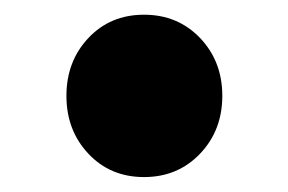

<svg xmlns="http://www.w3.org/2000/svg" viewBox="-20 -227 391 261"><path d="M175.8 13.7Q129.9 13.7 100.1 -18.1Q70.3 -49.8 70.3 -96.7Q70.3 -143.6 100.1 -175.3Q129.9 -207 175.8 -207Q221.7 -207 252 -175.3Q282.2 -143.6 282.2 -96.7Q282.2 -49.8 252 -18.1Q221.7 13.7 175.8 13.7Z"/></svg>

Font: Gen Jyuu Gothic Heavy
Style: Bold
Weight: 900
Designer: [Source Han Sans]
Ryoko NISHIZUKA  (kana & ideographs); Paul D. Hunt (Latin, Greek & Cyrillic); Wenlong ZHANG  (bopomofo
Version: Version 1.002.20150607